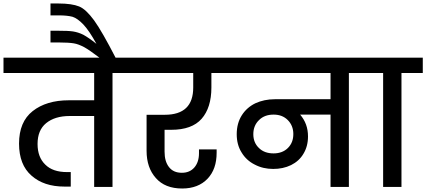

<svg xmlns="http://www.w3.org/2000/svg" viewBox="-44 -1070 2440 1099"><path d="M722 -740C722 -740 -24 -740 -24 -740C-24 -740 -24 -652 -24 -652C-24 -652 495 -652 495 -652C495 -652 495 -496 495 -496C495 -496 350 -496 350 -496C350 -496 350 -496 350 -496C264 -496 195 -475 143 -434C91 -393 65 -331 65 -248C65 -248 65 -248 65 -248C65 -167 89 -106 136 -65C183 -23 246 -2 325 -2C325 -2 361 -2 361 -2C361 -2 361 -85 361 -85C361 -85 340 -85 340 -85C340 -85 340 -85 340 -85C285 -85 244 -99 215 -128C186 -156 171 -195 171 -246C171 -246 171 -246 171 -246C171 -298 187 -338 220 -365C253 -392 298 -406 355 -406C355 -406 495 -406 495 -406C495 -406 495 0 495 0C495 0 600 0 600 0C600 0 600 -652 600 -652C600 -652 722 -652 722 -652C722 -652 722 -740 722 -740Z M291 -1050C291 -1050 245 -1050 245 -1050C245 -1050 245 -982 245 -982C245 -982 293 -982 293 -982C293 -982 293 -982 293 -982C326 -982 352 -979 371 -974C390 -968 411 -953 433 -930C455 -907 480 -870 508 -819C508 -819 508 -819 508 -819C478 -843 453 -860 433 -871C413 -881 393 -887 374 -890C355 -893 326 -894 289 -894C289 -894 245 -894 245 -894C245 -894 245 -827 245 -827C245 -827 291 -827 291 -827C291 -827 291 -827 291 -827C330 -827 359 -825 378 -822C397 -819 417 -811 438 -800C458 -789 488 -768 529 -737C529 -737 619 -737 619 -737C619 -737 619 -737 619 -737C567 -838 526 -910 495 -953C464 -995 436 -1022 409 -1033C382 -1044 342 -1050 291 -1050Z M936 -327C936 -327 936 -327 936 -327C1015 -327 1073 -348 1110 -390C1147 -432 1166 -492 1166 -569C1166 -569 1166 -652 1166 -652C1166 -652 1276 -652 1276 -652C1276 -652 1276 -740 1276 -740C1276 -740 694 -740 694 -740C694 -740 694 -652 694 -652C694 -652 1062 -652 1062 -652C1062 -652 1062 -569 1062 -569C1062 -569 1062 -569 1062 -569C1062 -465 1008 -413 899 -413C899 -413 795 -413 795 -413C795 -413 795 -207 795 -207C795 -207 795 -207 795 -207C795 -142 813 -90 848 -51C883 -11 933 9 999 9C999 9 999 9 999 9C1060 9 1109 -10 1144 -47C1179 -84 1196 -133 1196 -196C1196 -196 1196 -215 1196 -215C1196 -215 1095 -215 1095 -215C1095 -215 1095 -193 1095 -193C1095 -193 1095 -193 1095 -193C1095 -159 1086 -132 1069 -112C1051 -91 1027 -81 997 -81C997 -81 997 -81 997 -81C964 -81 940 -92 923 -114C906 -136 898 -165 898 -202C898 -202 898 -327 898 -327C898 -327 936 -327 936 -327Z M2075 -740C2075 -740 1228 -740 1228 -740C1228 -740 1228 -652 1228 -652C1228 -652 1848 -652 1848 -652C1848 -652 1848 -502 1848 -502C1848 -502 1529 -502 1529 -502C1529 -502 1529 -502 1529 -502C1488 -502 1451 -494 1418 -479C1385 -463 1359 -440 1340 -410C1321 -380 1311 -344 1311 -302C1311 -302 1311 -302 1311 -302C1311 -262 1320 -227 1339 -197C1357 -167 1382 -144 1414 -128C1446 -111 1481 -103 1520 -103C1520 -103 1520 -103 1520 -103C1557 -103 1591 -110 1622 -125C1652 -140 1676 -161 1693 -190C1710 -218 1719 -251 1719 -289C1719 -289 1719 -289 1719 -289C1719 -338 1704 -379 1674 -414C1674 -414 1848 -414 1848 -414C1848 -414 1848 0 1848 0C1848 0 1953 0 1953 0C1953 0 1953 -652 1953 -652C1953 -652 2075 -652 2075 -652C2075 -652 2075 -740 2075 -740ZM1522 -192C1522 -192 1522 -192 1522 -192C1487 -192 1459 -202 1438 -223C1417 -243 1406 -269 1406 -302C1406 -302 1406 -302 1406 -302C1406 -335 1417 -362 1439 -383C1460 -404 1488 -414 1522 -414C1522 -414 1522 -414 1522 -414C1555 -414 1582 -404 1603 -383C1624 -362 1635 -335 1635 -303C1635 -303 1635 -303 1635 -303C1635 -270 1625 -244 1604 -223C1583 -202 1555 -192 1522 -192Z M2254 0C2254 0 2254 -652 2254 -652C2254 -652 2376 -652 2376 -652C2376 -652 2376 -740 2376 -740C2376 -740 2027 -740 2027 -740C2027 -740 2027 -652 2027 -652C2027 -652 2149 -652 2149 -652C2149 -652 2149 0 2149 0C2149 0 2254 0 2254 0Z"/></svg>

Font: Girnar Poppins
Style: Medium
Weight: 500
Designer: Ninad Kale (Devanagari), Jonny Pinhorn (Latin)
Foundry: Indian Type Foundry
Version: ""